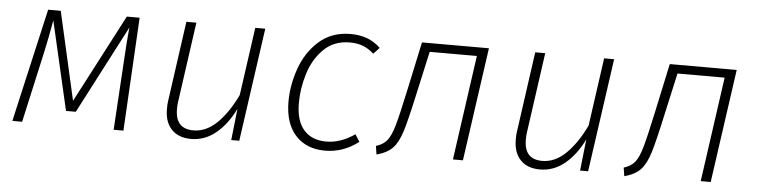

<svg xmlns="http://www.w3.org/2000/svg" viewBox="-39 -700 3471 880"><g transform="rotate(5 1696.5 -260.5)"><path d="M545 0H500L520 -326Q524 -403 531 -473L320 -67H275L181 -475Q165 -386 151 -323L79 0H34L153 -522H211L303 -116L515 -522H574Z M735 -116Q735 -139 737 -151L789 -522H835L783 -152Q781 -140 781 -119Q781 -29 864 -29Q923 -29 973 -78Q1023 -127 1062 -209L1106 -522H1152L1078 0H1041L1057 -145Q1022 -73 971 -31Q920 11 857 11Q799 11 767 -22.5Q735 -56 735 -116Z M1682 -480 1655 -451Q1632 -472 1605.5 -482.5Q1579 -493 1544 -493Q1471 -493 1424 -446.5Q1377 -400 1356 -331.5Q1335 -263 1335 -197Q1335 -114 1372 -72.5Q1409 -31 1475 -31Q1541 -31 1606 -76L1627 -43Q1557 11 1473 11Q1387 11 1337 -44Q1287 -99 1287 -199Q1287 -274 1314 -351Q1341 -428 1399 -480Q1457 -532 1545 -532Q1629 -532 1682 -480Z M2107 0H2061L2129 -482H1912L1870 -293Q1842 -164 1825.5 -111Q1809 -58 1784 -31.5Q1759 -5 1710 8L1704 -31Q1737 -41 1754.5 -62.5Q1772 -84 1786 -132.5Q1800 -181 1825 -298L1873 -522H2181Z M2340 -116Q2340 -139 2342 -151L2394 -522H2440L2388 -152Q2386 -140 2386 -119Q2386 -29 2469 -29Q2528 -29 2578 -78Q2628 -127 2667 -209L2711 -522H2757L2683 0H2646L2662 -145Q2627 -73 2576 -31Q2525 11 2462 11Q2404 11 2372 -22.5Q2340 -56 2340 -116Z M3247 0H3201L3269 -482H3052L3010 -293Q2982 -164 2965.5 -111Q2949 -58 2924 -31.5Q2899 -5 2850 8L2844 -31Q2877 -41 2894.5 -62.5Q2912 -84 2926 -132.5Q2940 -181 2965 -298L3013 -522H3321Z"/></g></svg>

Font: Fira Sans ExtraLight
Style: Italic
Weight: 275
Italic angle: -8°
Designer: Carrois Corporate & Edenspiekermann AG
Foundry: Carrois Corporate GbR & Edenspiekermann AG
Version: Version 4.203